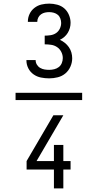

<svg xmlns="http://www.w3.org/2000/svg" viewBox="-20 -873 540 1061"><path d="M66 -320V-360H434V-320ZM252 -440Q229 -440 206.5 -444.5Q184 -449 165.5 -462Q147 -475 136.5 -495.5Q126 -516 126 -539V-541H177V-540Q177 -527 184 -515.5Q191 -504 202.5 -497.5Q214 -491 226.5 -489Q239 -487 252 -487Q266 -487 280 -490.5Q294 -494 305 -502.5Q316 -511 321.5 -524.5Q327 -538 327 -552Q327 -570 318.5 -586.5Q310 -603 295 -613Q280 -623 262 -625.5Q244 -628 227 -628V-676Q243 -676 259.5 -678.5Q276 -681 289.5 -690Q303 -699 310.5 -714.5Q318 -730 318 -746Q318 -758 313.5 -770.5Q309 -783 299.5 -791Q290 -799 277.5 -802.5Q265 -806 252 -806Q240 -806 228.5 -803.5Q217 -801 207 -794Q197 -787 191.5 -776Q186 -765 186 -753V-752H134V-754Q134 -776 143.5 -796Q153 -816 170.5 -829.5Q188 -843 209 -848Q230 -853 252 -853Q274 -853 296.5 -847Q319 -841 335.5 -826.5Q352 -812 361 -790.5Q370 -769 370 -747Q370 -732 366 -718Q362 -704 354.5 -691.5Q347 -679 335.5 -669Q324 -659 311 -653Q326 -646 338.5 -636Q351 -626 360.5 -612.5Q370 -599 374.5 -583Q379 -567 379 -551Q379 -527 369 -504.5Q359 -482 341 -467Q323 -452 299.5 -446Q276 -440 252 -440ZM278 168V64H127V17L275 -236H330L182 17H278V-72H330V17H370V64H330V168Z"/></svg>

Font: Iosevka Light
Style: Regular
Weight: 300
Monospace: yes
Designer: Belleve Invis
Foundry: Belleve Invis
Version: Version 32.5.0; ttfautohint (v1.8.4)